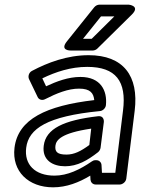

<svg xmlns="http://www.w3.org/2000/svg" viewBox="-20 -764 606 821"><path d="M92 -132C102 -214 182 -267 407 -289C420 -290 432 -302 433 -315C439 -376 411 -435 324 -435C272 -435 222 -416 177 -395L161 -429C219 -457 283 -478 353 -478C475 -478 522 -417 506 -291L473 -25H416L414 -59C413 -71 403 -79 392 -79H388C382 -79 377 -77 373 -74C322 -39 269 -13 213 -13C129 -13 83 -61 92 -132ZM42 -132C30 -31 102 37 207 37C265 37 318 16 366 -13L367 5C368 15 376 25 389 25H492C503 25 518 15 520 0L556 -291C574 -439 508 -528 359 -528C267 -528 183 -496 117 -461C103 -454 99 -437 104 -426L141 -349C146 -338 160 -333 173 -340C222 -365 271 -385 318 -385C367 -385 380 -365 383 -336C178 -312 57 -255 42 -132ZM167 -141C159 -79 206 -53 258 -53C311 -53 354 -78 399 -113C405 -118 409 -125 410 -132L424 -242C425 -252 421 -270 399 -267C253 -250 176 -214 167 -141ZM217 -141C220 -165 241 -195 370 -214L362 -144C325 -117 297 -103 264 -103C225 -103 214 -115 217 -141ZM469 -694 372 -598H335L412 -694ZM544 -702C581 -739 531 -744 531 -744H405C397 -744 389 -740 383 -733L266 -587C234 -547 282 -548 282 -548H377C383 -548 391 -551 396 -556Z"/></svg>

Font: Falling Sky
Style: ExtOuObl
Weight: 400
Designer: Paul D. Hunt
Foundry: Adobe Systems Incorporated
Version: Version 1.02